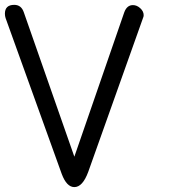

<svg xmlns="http://www.w3.org/2000/svg" viewBox="-20 -763 700 783"><path d="M77.1 -712.9 283.2 -124 486.8 -712.9Q497.6 -742.2 522 -742.2Q538.1 -742.2 552 -729.5Q565.9 -716.8 565.9 -701.2Q565.9 -694.8 563 -689L339.8 -62Q316.9 0 283.2 0Q252 0 231.9 -53.2L2.9 -689Q0 -697.8 0 -707Q0 -743.2 38.1 -743.2Q66.9 -743.2 77.1 -712.9Z"/></svg>

Font: BPreplay
Style: Regular
Weight: 400
Designer: Magenta/George Triantafyllakos
Foundry: Magenta/George Triantafyllakos
Version: Version 1.00